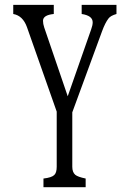

<svg xmlns="http://www.w3.org/2000/svg" viewBox="-20 -780 540 800"><path d="M35.2 -759.8H204.1V-721.7Q159.2 -717.3 159.2 -693.4Q159.2 -680.7 164.1 -666L262.2 -378.9L359.9 -657.7Q366.2 -674.8 366.2 -687Q366.2 -714.8 320.3 -721.7V-759.8H465.3V-721.7Q440.9 -714.8 432.1 -703.1Q418 -684.6 405.3 -649.9L281.2 -312V-85Q281.2 -62.5 293.5 -51.8Q303.7 -43 336.9 -36.1V0H161.1V-36.1Q195.3 -40 206.1 -50.8Q216.3 -60.5 216.3 -85V-314.9L92.3 -667Q75.2 -714.8 35.2 -721.7Z"/></svg>

Font: BIZ UDMincho
Style: Regular
Weight: 400
Monospace: yes
Designer: TypeBank Co., Ltd.
Foundry: Morisawa Inc.
Version: Version 1.06